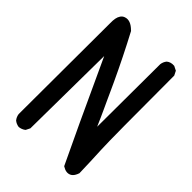

<svg xmlns="http://www.w3.org/2000/svg" viewBox="-220 -837 940 940"><g transform="rotate(45 250.0 -367.0)"><path d="M89.4 7.8Q71.8 5.4 58.6 -5.4H58.1V-5.9Q47.4 -19 44.9 -36.6V-37.1L46.9 -668Q46.4 -687 49.1 -701.2Q51.8 -715.3 58.8 -725.3Q65.9 -735.4 77.1 -739.3Q108.9 -751 144.5 -714.8L145.5 -714.4L146 -713.9Q208.5 -596.2 263.7 -477.5Q273.4 -456.5 283.2 -435.1Q293 -413.6 302.7 -392.3Q312.5 -371.1 322.3 -349.9Q332 -328.6 341.6 -307.4Q351.1 -286.1 360.4 -264.6L362.3 -699.2V-699.7Q364.7 -717.3 375.5 -730.5L376 -731Q391.6 -744.1 415.5 -742.2H416.5L417.5 -741.7L437 -731.9L439 -731L439.5 -729.5L439.9 -729L449.7 -709.5L450.2 -708.5V-707Q450.2 -491.2 451.2 -363.8Q452.1 -236.3 454.1 -198.7Q458 -122.1 460 -43V-42L459.5 -41Q456.5 -31.7 452.1 -24.4Q444.8 -11.7 434.3 -6.3Q423.8 -1 411.4 -2.4Q398.9 -3.9 384.8 -12.7L383.3 -13.7L382.3 -15.1Q312.5 -159.7 140.1 -533.7L134.8 -29.3V-27.8L134.3 -26.9L124.5 -7.3L123.5 -5.9L122.6 -4.9Q115.2 0.5 107.2 3.7Q99.1 6.8 90.3 7.8H89.8Z"/></g></svg>

Font: NaikaiFont
Style: SemiBold
Weight: 600
Version: Version 1.89